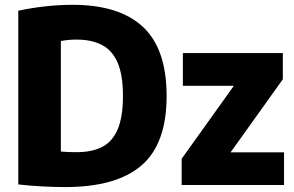

<svg xmlns="http://www.w3.org/2000/svg" viewBox="-20 -769 1220 798"><path d="M251.5 8.5Q206 8.5 155 5.8Q104 3 56 -2.5V-724.5Q106.5 -735.5 165 -742.2Q223.5 -749 281.5 -749Q476 -749 574.2 -657.2Q672.5 -565.5 672.5 -370Q672.5 -171 567.8 -81.2Q463 8.5 251.5 8.5ZM298.5 -136.5Q362 -136.5 404.8 -158.5Q447.5 -180.5 469.2 -231.8Q491 -283 491 -370.5Q491 -457.5 468.8 -508.8Q446.5 -560 403.5 -582.2Q360.5 -604.5 298.5 -604.5Q264.5 -604.5 233 -598.5V-139Q251.5 -137.5 267.8 -137Q284 -136.5 298.5 -136.5ZM735 0V-109L952 -412.5H740V-548.5H1155.5V-439.5L938.5 -136H1160.5V0Z"/></svg>

Font: Encode Sans Semi Condensed ExtraBold
Style: Regular
Weight: 800
Width: 4
Designer: Multiple Designers
Foundry: Impallari Type
Version: Version 3.000; ttfautohint (v1.8.3) -l 8 -r 50 -G 200 -x 14 